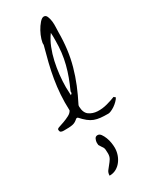

<svg xmlns="http://www.w3.org/2000/svg" viewBox="-225 -641 754 942"><g transform="rotate(-30 152.0 -170.0)"><path d="M-9.8 -72.3Q-9.8 -78.1 2.9 -82Q15.6 -85.9 31.7 -91.8Q47.9 -97.7 64 -106Q80.1 -114.3 85.9 -127Q84 -173.8 86.9 -215.8Q89.8 -257.8 96.7 -298.8Q103.5 -339.8 113.8 -381.3Q124 -422.9 136.7 -468.8Q134.8 -478.5 141.1 -499Q147.5 -519.5 158.2 -539.1Q168.9 -558.6 182.1 -573.7Q195.3 -588.9 206.1 -588.9Q217.8 -588.9 223.1 -576.2Q228.5 -563.5 230.5 -546.9Q232.4 -530.3 231.4 -513.2Q230.5 -496.1 230.5 -487.3Q230.5 -437.5 224.6 -391.1Q218.8 -344.7 206.5 -300.8Q194.3 -256.8 176.8 -213.9Q159.2 -170.9 136.7 -127Q136.7 -127 136.2 -124Q135.7 -121.1 135.7 -119.1Q136.7 -84 156.2 -69.8Q175.8 -55.7 202.6 -54.2Q229.5 -52.7 258.3 -60.5Q287.1 -68.4 305.7 -76.2L314.5 -68.4Q309.6 -59.6 300.3 -50.3Q291 -41 280.3 -33.7Q269.5 -26.4 259.3 -22Q249 -17.6 243.2 -17.6Q217.8 -17.6 199.2 -19.5Q180.7 -21.5 165 -27.3Q149.4 -33.2 134.8 -44.9Q120.1 -56.6 102.5 -76.2H94.7Q85.9 -68.4 78.6 -64Q71.3 -59.6 61.5 -57.6Q51.8 -55.7 39.6 -55.2Q27.3 -54.7 11.7 -54.7Q1 -54.7 -4.4 -58.1Q-9.8 -61.5 -9.8 -72.3ZM196.3 -502Q176.8 -475.6 163.6 -442.4Q150.4 -409.2 142.6 -374Q134.8 -338.9 130.9 -302.7Q127 -266.6 127 -233.4Q127 -231.4 127.4 -224.6Q127.9 -217.8 127.9 -210.4Q127.9 -203.1 128.4 -196.3Q128.9 -189.5 128.9 -187.5Q129.9 -188.5 132.8 -191.4Q135.7 -194.3 136.7 -195.3V-205.1Q151.4 -237.3 162.6 -267.6Q173.8 -297.9 181.6 -328.6Q189.5 -359.4 193.4 -391.6Q197.3 -423.8 197.3 -460.9Q197.3 -462.9 197.3 -469.2Q197.3 -475.6 197.3 -481.9Q197.3 -488.3 196.8 -494.1Q196.3 -500 196.3 -502ZM143.6 150.4Q143.6 136.7 142.6 128.4Q141.6 120.1 138.7 115.2Q135.7 110.4 131.8 105Q127.9 99.6 123 90.8Q123 89.8 122.6 84.5Q122.1 79.1 122.1 78.1Q122.1 68.4 127 57.6Q131.8 46.9 143.6 46.9Q154.3 46.9 162.1 57.6Q169.9 68.4 175.8 83.5Q181.6 98.6 184.1 114.7Q186.5 130.9 186.5 142.6Q186.5 162.1 180.2 181.2Q173.8 200.2 162.1 215.3Q150.4 230.5 133.8 239.7Q117.2 249 95.7 249Q95.7 233.4 103.5 222.7Q111.3 211.9 120.1 201.7Q128.9 191.4 136.2 179.7Q143.6 168 143.6 150.4Z"/></g></svg>

Font: Zeyada
Style: Regular
Weight: 400
Version: Version 1.002 2010